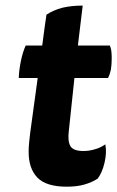

<svg xmlns="http://www.w3.org/2000/svg" viewBox="-20 -665 430 704"><path d="M74.2 -498Q63.5 -474.6 56.6 -441.4Q49.8 -408.2 48.8 -378.9Q72.3 -378.9 118.2 -378.9Q111.3 -329.1 90.8 -178.7Q88.9 -163.1 86.9 -143.6Q85 -124 85 -108.4Q85 -46.9 117.2 -13.7Q149.4 19.5 224.6 19.5Q262.7 19.5 289.1 11.7Q316.4 3.9 337.9 -9.8Q354.5 -31.2 363.3 -68.4Q372.1 -105.5 366.2 -135.7Q346.7 -122.1 326.2 -117.2Q306.6 -111.3 286.1 -111.3Q249 -111.3 238.3 -128.9Q227.5 -147.5 232.4 -185.5Q239.3 -250 252.9 -378.9Q284.2 -378.9 376 -378.9Q382.8 -391.6 386.7 -410.2Q389.6 -428.7 389.6 -452.1Q389.6 -469.7 387.7 -481.4Q384.8 -493.2 382.8 -498Q343.8 -498 265.6 -498Q270.5 -535.2 283.2 -644.5Q242.2 -644.5 209 -636.7Q175.8 -627.9 150.4 -611.3Q144.5 -573.2 134.8 -498Q120.1 -498 74.2 -498Z"/></svg>

Font: cl
Style: Bold Italic
Weight: 400
Designer: Mitja Miklavcic
Version: Version 7.504; 2011; Build 1022